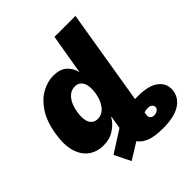

<svg xmlns="http://www.w3.org/2000/svg" viewBox="-247 -891 1264 1264"><g transform="rotate(-45 385.0 -259.0)"><path d="M190.4 6.8Q131.8 6.8 88.1 -23.7Q44.4 -54.2 25.4 -116.2Q6.3 -178.2 21.5 -272.5Q38.1 -371.6 79.1 -433.3Q120.1 -495.1 173.8 -523.9Q227.5 -552.7 281.2 -552.7Q342.3 -552.7 375.5 -522.5Q408.7 -492.2 418 -450.2H419.9L466.8 -727.5H662.1L562.5 -124L552.2 -63Q564 -63.5 576.2 -63.5Q682.6 -64 730.5 -23.7Q778.3 16.6 768.6 79.1Q758.8 138.2 703.1 171.4Q647.5 204.6 543.9 204.1Q471.2 204.1 427.2 187Q383.3 169.9 362.3 139.2L248 210L192.4 96.7L345.7 -1L360.4 -89.8H357.4Q333.5 -48.3 290.5 -20.5Q247.6 7.3 190.4 6.8ZM287.1 -143.6Q327.6 -143.6 356.7 -178.5Q385.7 -213.4 395.5 -272.5Q405.3 -333.5 387.9 -367.7Q370.6 -401.9 330.1 -402.3Q290 -401.9 261.7 -367.7Q233.4 -333.5 223.6 -272.5Q213.4 -211.9 230.2 -177.7Q247.1 -143.6 287.1 -143.6ZM532.2 59.6Q528.8 83 539.1 92.5Q549.3 102.1 566.4 102.5Q582.5 102.1 595.5 94.2Q608.4 86.4 610.4 74.2Q612.8 59.1 601.8 47.9Q590.8 36.6 560.5 38.1Q550.3 38.6 534.7 43.9Z"/></g></svg>

Font: Inter Tight Black
Style: Italic
Weight: 900
Italic angle: -9.39999°
Designer: Rasmus Andersson
Foundry: rsms
Version: Version 3.004; ttfautohint (v1.8.4.7-5d5b)